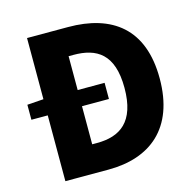

<svg xmlns="http://www.w3.org/2000/svg" viewBox="-108 -854 974 964"><g transform="rotate(-15 379.0 -372.0)"><path d="M293 -144V-342H433V-426H293V-602H318C438 -602 523 -553 523 -376C523 -199 438 -144 318 -144ZM115 -744V-426L30 -420V-342H115V0H339C556 0 706 -117 706 -376C706 -635 556 -744 328 -744Z"/></g></svg>

Font: Noto Sans CJK JP Black
Style: Regular
Weight: 900
Designer: Ryoko NISHIZUKA (kana & ideographs); Paul D. Hunt (Latin, Greek & Cyrillic); Wenlong ZHANG (bopomofo); Sandoll Communica
Foundry: Adobe Systems Incorporated
Version: Version 1.004;PS 1.004;hotconv 1.0.82;makeotf.lib2.5.63406